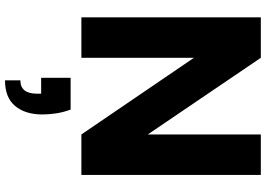

<svg xmlns="http://www.w3.org/2000/svg" viewBox="-164 -576 1038 749"><g transform="rotate(90 354.5 -201.0)"><path d="M47 0V-700H205L504 -259V-700H662V0H504L205 -439V0ZM293 298V238Q345 238 345 173V157H283V42H407Q418 72 422 100Q426 128 426 152Q426 219 393 258.5Q360 298 293 298Z"/></g></svg>

Font: Rethink Sans ExtraBold
Style: Regular
Weight: 800
Designer: The Rethink Sans project authors (Hans Thiessen). DM Sans designed by Colophon Foundry.
Foundry: Rethink Communications LLC
Version: Version 1.001